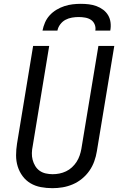

<svg xmlns="http://www.w3.org/2000/svg" viewBox="-20 -975 640 1003"><path d="M254 8Q254 8 254 8Q254 8 254 8Q223 8 193.5 2.5Q164 -3 139.5 -17.5Q115 -32 98 -55Q81 -78 72.5 -105.5Q64 -133 64 -163.5Q64 -194 69 -225L153 -735H237L151 -213Q147 -194 146.5 -175.5Q146 -157 150.5 -140Q155 -123 164 -108Q173 -93 187 -83Q201 -73 219 -69Q237 -65 255 -65Q273 -65 290.5 -68.5Q308 -72 325 -80Q342 -88 356 -101Q370 -114 380 -129.5Q390 -145 396 -162.5Q402 -180 405 -197L494 -735H577L486 -185Q482 -159 472.5 -132.5Q463 -106 447 -83Q431 -60 408.5 -41.5Q386 -23 360 -12Q334 -1 307.5 3.5Q281 8 254 8ZM202 -815Q206 -836 215 -857Q224 -878 239.5 -895Q255 -912 275 -924Q295 -936 316.5 -943Q338 -950 359.5 -952.5Q381 -955 402 -955Q424 -955 444.5 -952.5Q465 -950 484 -943Q503 -936 519 -924Q535 -912 545 -895Q555 -878 557.5 -857Q560 -836 556 -815H478Q481 -832 474.5 -847.5Q468 -863 455 -871.5Q442 -880 425 -883Q408 -886 391 -886Q374 -886 356 -883Q338 -880 322 -871.5Q306 -863 294.5 -847.5Q283 -832 280 -815Z"/></svg>

Font: Iosevka SS04 Extended
Style: Italic
Weight: 400
Width: 7
Italic angle: -9°
Monospace: yes
Designer: Belleve Invis
Foundry: Belleve Invis
Version: Version 19.0.0; ttfautohint (v1.8.4)